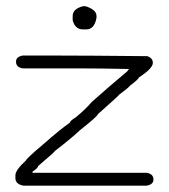

<svg xmlns="http://www.w3.org/2000/svg" viewBox="-20 -621 540 614"><path d="M52.7 -443.4H150.4Q255.9 -443.4 451.2 -441.4Q468.8 -435.1 468.8 -419.9Q468.8 -402.3 423.8 -373Q423.8 -368.2 396.5 -347.7Q392.1 -341.3 361.3 -318.4Q361.3 -316.4 293 -255.9Q293 -250 236.3 -205.1Q207 -177.7 156.2 -138.7Q153.8 -133.8 101.6 -89.8Q101.6 -83.5 84 -72.3V-68.4H449.2Q470.7 -64.9 470.7 -46.9Q470.7 -31.2 449.2 -27.3H54.7Q29.3 -32.2 29.3 -50.8V-60.5Q29.3 -77.1 62.5 -107.4Q66.4 -116.2 119.1 -160.2Q170.9 -206.1 203.1 -228.5Q203.6 -234.4 222.7 -246.1Q254.9 -272.9 273.4 -294.9Q331.5 -346.7 386.7 -392.6L392.6 -400.4Q293 -402.3 236.3 -402.3H52.7Q31.2 -405.8 31.2 -423.8Q31.2 -439.5 52.7 -443.4ZM245.6 -601.1H253.4Q288.6 -590.3 288.6 -569.8V-564Q282.2 -526.9 255.4 -526.9H245.6Q220.2 -526.9 212.4 -556.2V-569.8Q212.4 -592.8 245.6 -601.1Z"/></svg>

Font: CEF Fonts CJK Mono
Style: Regular
Weight: 400
Designer: PartyBoss (派对大魔王)
Version: Release 2.25